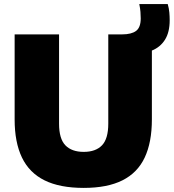

<svg xmlns="http://www.w3.org/2000/svg" viewBox="-20 -908 849 938"><path d="M389 10Q272 10 197.5 -27Q123 -64 87.2 -138.5Q51.5 -213 51.5 -324.5V-740H268.5V-304Q268.5 -230 299.5 -198Q330.5 -166 389 -166Q447.5 -166 478.2 -198Q509 -230 509 -304V-740H576.5Q622 -740 644.8 -757Q667.5 -774 667.5 -818Q667.5 -833 666.2 -849.5Q665 -866 660.5 -888H799.5Q805.5 -867 807.2 -847.8Q809 -828.5 809 -809Q809 -750.5 786 -714Q763 -677.5 722 -661V-324.5Q722 -213 687 -138.5Q652 -64 578.2 -27Q504.5 10 389 10Z"/></svg>

Font: Encode Sans SC Condensed Thin Black
Style: Regular
Weight: 900
Version: Version 3.002